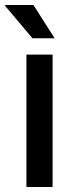

<svg xmlns="http://www.w3.org/2000/svg" viewBox="-38 -743 296 763"><path d="M67 0V-526H171V0ZM179 -591H91L-18 -720L-17 -723H95Z"/></svg>

Font: Archivo SemiBold Medium
Style: Regular
Weight: 500
Version: Version 2.001